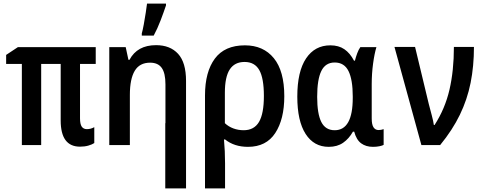

<svg xmlns="http://www.w3.org/2000/svg" viewBox="-20 -803 2690 1063"><path d="M423 9Q316 9 316 -136V-449H208V0H101V-449H14V-499L79 -542H510V-449H423V-148Q423 -116 432.5 -102Q442 -88 461 -88Q483 -88 502 -99V-11Q490 -3 469.5 3Q449 9 423 9Z M585 0V-542H676L691 -472H697Q740 -553 844 -553Q922 -553 966 -505Q1010 -457 1010 -355V-121V240H895V-121H896V-336Q896 -398 875.5 -427Q855 -456 811 -456Q753 -456 726 -411Q699 -366 699 -278V0ZM765 -618Q770 -635 776 -667.5Q782 -700 787 -733Q792 -766 794 -783H899V-773Q887 -737 869.5 -691Q852 -645 831 -606H765Z M1115 -275Q1115 -405 1169.5 -478.5Q1224 -552 1336 -552Q1438 -552 1496 -481Q1554 -410 1554 -270Q1554 -143 1504 -66.5Q1454 10 1353 10Q1277 10 1226 -31H1220Q1223 1 1224.5 34.5Q1226 68 1226 101V240H1115ZM1329 -82Q1387 -82 1414 -128Q1441 -174 1441 -272Q1441 -370 1415.5 -415Q1390 -460 1334 -460Q1279 -460 1252 -418.5Q1225 -377 1225 -290V-121Q1245 -102 1272 -92Q1299 -82 1329 -82Z M1800 10Q1718 10 1672 -61.5Q1626 -133 1626 -268Q1626 -407 1674.5 -479.5Q1723 -552 1809 -552Q1855 -552 1886.5 -530.5Q1918 -509 1940 -467H1945Q1950 -487 1957.5 -507.5Q1965 -528 1975 -542H2064Q2053 -506 2045.5 -450.5Q2038 -395 2038 -337V-147Q2038 -113 2048 -98Q2058 -83 2076 -83Q2090 -83 2104 -88V-1Q2098 3 2081.5 6.5Q2065 10 2045 10Q2006 10 1979.5 -9.5Q1953 -29 1941 -74H1934Q1912 -35 1879.5 -12.5Q1847 10 1800 10ZM1833 -82Q1933 -82 1933 -261V-269Q1933 -362 1909.5 -409.5Q1886 -457 1833 -457Q1782 -457 1759 -410Q1736 -363 1736 -267Q1736 -173 1759 -127.5Q1782 -82 1833 -82Z M2313 0 2164 -543H2278L2354 -227Q2362 -196 2370.5 -164.5Q2379 -133 2382 -111H2386Q2444 -201 2468.5 -306.5Q2493 -412 2493 -543H2604Q2604 -437 2585.5 -344.5Q2567 -252 2526 -167.5Q2485 -83 2417 0Z"/></svg>

Font: Noto Sans Mono Condensed SemiBold
Style: Regular
Weight: 600
Width: 3
Designer: Monotype Design Team
Foundry: Monotype Imaging Inc.
Version: Version 2.014